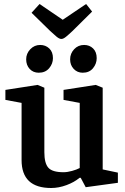

<svg xmlns="http://www.w3.org/2000/svg" viewBox="-20 -930 625 961"><path d="M236 11Q162 11 125 -24Q88 -59 88 -129V-415L7 -430V-480L168 -505L202 -491V-168Q202 -113 222 -90.5Q242 -68 298 -68Q317 -68 340.5 -74.5Q364 -81 379 -89V-415L298 -430V-480L459 -505L494 -491V-82L570 -66V-15L409 7L384 -40H378Q352 -18 313 -3.5Q274 11 236 11ZM394 -566Q367 -566 349 -585Q331 -604 331 -633Q331 -662 351 -683.5Q371 -705 401 -705Q428 -705 446 -687.5Q464 -670 464 -639Q464 -611 445.5 -588.5Q427 -566 394 -566ZM174 -566Q146 -566 128.5 -585Q111 -604 111 -633Q111 -662 131.5 -683.5Q152 -705 181 -705Q208 -705 226.5 -687.5Q245 -670 245 -639Q245 -611 226 -588.5Q207 -566 174 -566ZM287 -735Q277 -735 263 -746.5Q249 -758 231 -775L138 -866L178 -910L294 -831L411 -910L441 -872L343 -775Q324 -757 310.5 -746Q297 -735 287 -735Z"/></svg>

Font: Faustina Light SemiBold
Style: Regular
Weight: 600
Version: Version 1.200